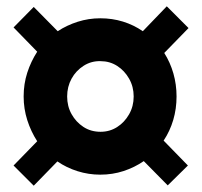

<svg xmlns="http://www.w3.org/2000/svg" viewBox="-20 -551 640 609"><path d="M87 38 23 -26 98 -103Q78 -134 66.5 -170Q55 -206 55 -245Q55 -285 66.5 -320.5Q78 -356 98 -387L23 -464L87 -529L163 -452Q192 -471 226.5 -482Q261 -493 298 -493Q336 -493 370 -482.5Q404 -472 433 -452L509 -531L578 -462L501 -383Q520 -353 530 -318Q540 -283 540 -245Q540 -206 529.5 -170.5Q519 -135 499 -105L576 -26L512 37L436 -40Q407 -20 372 -8.5Q337 3 298 3Q261 3 226 -8Q191 -19 162 -39ZM299 -133Q328 -133 351.5 -148Q375 -163 389.5 -188.5Q404 -214 404 -245Q404 -276 389.5 -301.5Q375 -327 351.5 -342Q328 -357 299 -357Q270 -358 245.5 -342.5Q221 -327 207 -301.5Q193 -276 193 -245Q193 -214 207 -189Q221 -164 244.5 -148.5Q268 -133 299 -133Z"/></svg>

Font: Nunito Sans 11pt Black
Style: Italic
Weight: 900
Italic angle: -9°
Version: Version 3.101;gftools[0.9.27]